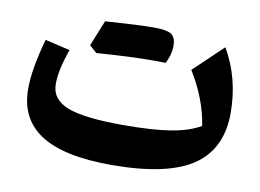

<svg xmlns="http://www.w3.org/2000/svg" viewBox="-65 -639 1008 744"><g transform="rotate(10 439.5 -267.5)"><path d="M734.4 -201.2Q718.8 -304.7 655.3 -407.7L770 -517.1Q834.5 -406.2 834.5 -269Q834.5 -127 733.2 -59.1Q631.8 8.8 412.6 8.8Q226.1 8.8 135.7 -49.6Q45.4 -107.9 45.4 -225.6Q45.4 -267.1 54 -315.9Q62.5 -364.7 79.1 -424.3L177.2 -401.4Q147.5 -318.4 147.5 -263.2Q147.5 -202.6 212.6 -177Q277.8 -151.4 430.7 -151.4Q547.4 -151.4 618.7 -163.1Q689.9 -174.8 734.4 -201.2ZM499 -418Q418 -418 281.2 -408.2Q261.7 -424.8 252.4 -433.6Q272.9 -485.4 293.5 -535.2Q427.2 -544.4 482.4 -544.4Q537.6 -544.4 554.4 -531.5Q571.3 -518.6 571.3 -487.1Q571.3 -455.6 553.2 -417.5Z"/></g></svg>

Font: Pinar-DS2-FD Bold
Style: Regular
Weight: 700
Designer: Amin Abedi
Version: Version 3.000